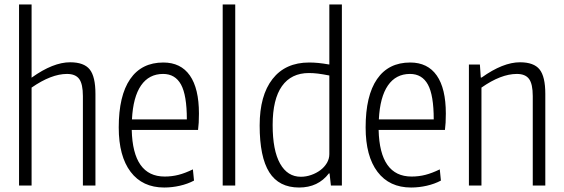

<svg xmlns="http://www.w3.org/2000/svg" viewBox="-20 -828 2517 857"><path d="M65 -808H121V-481L122 -482Q217 -550 293 -550Q355 -550 380.5 -518Q406 -486 406 -409V0H350V-399Q350 -453 333.5 -475.5Q317 -498 279 -498Q209 -498 121 -437V0H65Z M713 9Q616 9 563 -61Q510 -131 510 -259Q510 -401 561 -475Q612 -549 709 -549Q787 -549 827.5 -491Q868 -433 868 -321Q868 -296 867 -280.5Q866 -265 864 -248H568Q573 -40 715 -40Q747 -40 776.5 -47.5Q806 -55 841 -72L846 -22Q818 -7 783 1Q748 9 713 9ZM708 -498Q645 -498 609.5 -446.5Q574 -395 569 -295H814Q814 -403 788 -450.5Q762 -498 708 -498Z M974 -808H1030V0H974Z M1315 9Q1225 9 1182 -59Q1139 -127 1139 -268Q1139 -402 1196.5 -475.5Q1254 -549 1360 -549Q1380 -549 1400.5 -547Q1421 -545 1450 -540V-808H1506V0H1457L1451 -54H1448Q1400 9 1315 9ZM1323 -39Q1346 -39 1369 -47Q1392 -55 1410 -68.5Q1428 -82 1439 -100.5Q1450 -119 1450 -140V-491Q1419 -497 1399 -499.5Q1379 -502 1359 -502Q1280 -502 1238.5 -443.5Q1197 -385 1197 -270Q1197 -157 1230 -98Q1263 -39 1323 -39Z M1815 9Q1718 9 1665 -61Q1612 -131 1612 -259Q1612 -401 1663 -475Q1714 -549 1811 -549Q1889 -549 1929.5 -491Q1970 -433 1970 -321Q1970 -296 1969 -280.5Q1968 -265 1966 -248H1670Q1675 -40 1817 -40Q1849 -40 1878.5 -47.5Q1908 -55 1943 -72L1948 -22Q1920 -7 1885 1Q1850 9 1815 9ZM1810 -498Q1747 -498 1711.5 -446.5Q1676 -395 1671 -295H1916Q1916 -403 1890 -450.5Q1864 -498 1810 -498Z M2073 -540H2122L2126 -482H2130Q2225 -550 2301 -550Q2363 -550 2388.5 -518Q2414 -486 2414 -409V0H2358V-399Q2358 -453 2341.5 -475.5Q2325 -498 2287 -498Q2216 -498 2129 -437V0H2073Z"/></svg>

Font: Encode Sans Compressed
Style: Light
Weight: 300
Designer: Pablo Impallari, Andres Torresi
Foundry: Pablo Impallari, Andres Torresi
Version: Version 1.000; ttfautohint (v1.00) -l 8 -r 50 -G 200 -x 14 -